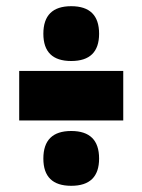

<svg xmlns="http://www.w3.org/2000/svg" viewBox="-20 -640 460 620"><path d="M120 -531Q120 -620 210 -620Q300 -620 300 -531Q300 -443 210 -443Q120 -443 120 -531ZM42 -251V-411H378V-251ZM120 -128Q120 -217 210 -217Q300 -217 300 -128Q300 -40 210 -40Q120 -40 120 -128Z"/></svg>

Font: Georama ExtraCondensed Black
Style: Regular
Weight: 900
Width: 2
Designer: Jean-Baptiste Levee
Foundry: Production Type
Version: Version 1.000